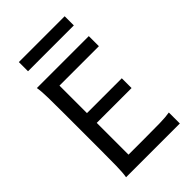

<svg xmlns="http://www.w3.org/2000/svg" viewBox="-260 -987 1085 1085"><g transform="rotate(-45 283.0 -444.5)"><path d="M456.5 -412.6V-334.5H178.2V-80.6H307.1Q379.9 -80.6 429.2 -81.5Q478.5 -82.5 507.8 -87.9V0H78.1Q83.5 -29.3 84.5 -84.7Q85.4 -140.1 85.4 -212.4V-500.5Q85.4 -572.8 84.5 -628.2Q83.5 -683.6 78.1 -712.9H493.2V-632.3H178.2V-412.6ZM109.9 -888.7H476.1V-815.4H109.9Z"/></g></svg>

Font: Andika New Basic
Style: Regular
Weight: 400
Designer: Victor Gaultney, Annie Olsen, Julie Remington, Don Collingsworth, Eric Hays
Foundry: SIL International
Version: Version 5.500; ttfautohint (v1.8.3)